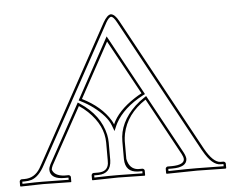

<svg xmlns="http://www.w3.org/2000/svg" viewBox="-49 -715 939 774"><g transform="rotate(-5 420.5 -328.0)"><path d="M438 -71.8Q446.3 -30.3 481 -26.9H500Q506.8 -24.9 507.8 -19V0L505.9 2Q504.9 2 398.9 0Q398.9 0 294.9 2L293 0V-19Q294.9 -25.9 300.8 -26.9H319.8Q357.9 -26.9 362.3 -59.6Q362.8 -65.9 362.8 -71.8V-144Q362.8 -213.9 300.8 -273.4Q284.2 -289.1 266.1 -300.8L140.1 -71.8Q135.3 -61.5 134.8 -55.2Q142.6 -29.8 182.1 -26.9H201.2Q208 -24.9 209 -19V0L208 2Q207.5 2 94.2 0L3.9 2L2 0V-19Q3.9 -25.9 9.8 -26.9H22Q62.5 -26.9 85.4 -64Q89.8 -71.3 95.2 -81.1L395 -627.9Q412.1 -657.7 426.8 -658.2Q442.9 -656.2 458 -627.9L752.9 -85.9Q785.6 -27.8 814.9 -26.9H827.1Q834.5 -25.4 835.9 -19V0L833 2Q832 2 717.8 0L595.2 2L592.8 0V-19Q594.7 -25.9 601.1 -26.9H619.1Q668 -27.8 668.9 -50.8Q668.5 -60.1 662.1 -71.8L536.1 -303.2Q458 -252.4 441.4 -173.3Q438.5 -157.7 438 -144ZM522 -330.1 401.9 -549.8 280.8 -328.1Q357.9 -289.6 393.1 -231Q398.4 -221.7 400.9 -214.8Q423.8 -268.1 493.7 -313.5Q507.8 -322.8 522 -330.1ZM428.2 -71.8V-144Q428.2 -220.2 494.1 -282.7Q511.2 -298.8 530.8 -311.5L539.6 -317.4L670.9 -76.7Q678.7 -61.5 679.2 -50.8Q677.7 -17.1 619.1 -17.1H603V-8.3Q686 -10.3 717.8 -9.8Q752.9 -9.8 826.2 -8.3V-17.1H814.9Q780.3 -17.1 747.1 -76.2Q745.1 -79.1 744.1 -81.1L449.2 -623Q436 -647.5 426.8 -647.9Q418 -647.9 405.3 -626Q404.3 -624 403.8 -623L104 -76.2Q80.1 -30.8 49.8 -21Q36.6 -17.1 22 -17.1H12.2V-8.3Q71.8 -10.3 94.2 -9.8Q116.2 -9.8 199.2 -8.3V-17.1H182.1Q133.8 -17.1 126 -46.4Q125 -51.3 125 -55.2Q125.5 -65.4 131.3 -76.7L262.7 -315.4L271.5 -309.6Q351.6 -256.3 369.6 -175.8Q373 -159.2 373 -144V-71.8Q371.1 -18.1 319.8 -17.1H303.2V-8.3Q367.7 -10.3 398.9 -9.8Q433.6 -9.8 498 -8.3V-17.1H481Q429.2 -18.6 428.2 -71.8ZM535.6 -325.7 526.9 -321.3Q446.8 -278.8 414.6 -219.7Q412.1 -214.8 410.2 -210.9L400.4 -188L391.6 -211.4Q377.4 -249.5 323.7 -290Q301.3 -306.6 276.4 -318.8L267.1 -323.7L401.9 -570.8Z"/></g></svg>

Font: Linux Biolinum Outline O
Style: Bold
Weight: 700
Designer: Philipp H. Poll
Foundry: Philipp H. Poll
Version: Version 0.9.2